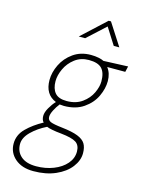

<svg xmlns="http://www.w3.org/2000/svg" viewBox="-140 -810 838 1129"><g transform="rotate(15 278.5 -245.5)"><path d="M24 112Q24 59 64 19Q104 -21 163 -53Q157 -58 153.5 -68Q150 -78 150 -90Q150 -112 166 -140Q182 -168 201 -188Q131 -216 131 -304Q131 -350 154 -397.5Q177 -445 222 -477Q267 -509 329 -509Q355 -509 376.5 -504.5Q398 -500 408 -494L557 -500L549 -465H439Q464 -433 464 -385Q464 -340 441.5 -292Q419 -244 371 -211Q323 -178 252 -178L226 -180Q210 -160 197.5 -135.5Q185 -111 185 -94Q185 -74 203.5 -66Q222 -58 276 -52Q338 -45 372 -31.5Q406 -18 419.5 4Q433 26 433 62Q433 106 401.5 147Q370 188 312 213.5Q254 239 177 239Q107 239 65.5 203Q24 167 24 112ZM428 -374Q428 -427 404.5 -452Q381 -477 325 -477Q276 -477 240 -449.5Q204 -422 185.5 -382Q167 -342 167 -306Q167 -261 188.5 -235.5Q210 -210 260 -210Q316 -210 354 -237.5Q392 -265 410 -303.5Q428 -342 428 -374ZM396 62Q396 23 370.5 6.5Q345 -10 278 -17Q215 -23 189 -34Q136 -8 98.5 29Q61 66 61 105Q61 151 93 179Q125 207 185 207Q242 207 290.5 188Q339 169 367.5 136Q396 103 396 62ZM377 -730H391L478 -595H444L380 -696L270 -595H231Z"/></g></svg>

Font: Cairo ExtraLight
Style: Italic
Weight: 275
Italic angle: -13°
Designer: Mohamed Gaber, Accademia di Belle Arti di Urbino and others
Foundry: Kief Type Foundry, Accademia di Belle Arti di Urbino and others
Version: Version 3.011